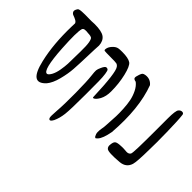

<svg xmlns="http://www.w3.org/2000/svg" viewBox="-102 -1014 1170 1170"><g transform="rotate(45 483.5 -429.0)"><path d="M199 -336Q211 -358 216.5 -390.5Q222 -423 223 -446.5Q224 -470 225 -552Q226 -605 221.5 -629.5Q217 -654 209.5 -659Q202 -664 186 -665Q182 -665 180 -665Q161 -668 149 -666Q137 -664 134 -655Q124 -622 132 -489Q143 -308 177 -313Q187 -315 199 -336ZM80 -651Q77 -661 63.5 -668Q50 -675 39 -678.5Q28 -682 22.5 -693Q17 -704 30 -723Q34 -730 59.5 -731.5Q85 -733 113.5 -732Q142 -731 168 -733Q229 -733 253 -715Q277 -697 279 -659Q277 -633 275 -563.5Q273 -494 270 -449.5Q267 -405 253.5 -352.5Q240 -300 216 -271Q140 -190 103 -350Q75 -469 79 -623Q79 -639 80 -651Z M407 -732Q459 -732 481 -717Q500 -703 514.5 -642Q529 -581 529 -513Q529 -471 513 -441Q497 -413 483 -408Q476 -406 476 -413Q469 -615 447 -644Q439 -655 429 -657Q419 -659 378 -659Q334 -659 327 -660.5Q320 -662 322 -673Q324 -691 340.5 -709Q357 -727 374 -730Q384 -732 407 -732ZM406 -597Q415 -597 419.5 -592Q424 -587 427.5 -563.5Q431 -540 431.5 -503Q432 -466 432 -391Q432 -261 427 -219Q422 -177 407 -145Q399 -129 391 -126Q383 -123 378 -134Q374 -143 378 -194Q383 -254 382 -354.5Q381 -455 376 -495Q372 -528 373 -539.5Q374 -551 383 -570Q395 -597 406 -597Z M654 -251Q646 -265 645.5 -280Q645 -295 648.5 -314Q652 -333 652 -341Q652 -345 654 -374Q656 -403 657 -428Q658 -453 656 -491Q654 -529 648 -558.5Q642 -588 628 -616.5Q614 -645 593 -661Q575 -664 572 -672.5Q569 -681 578 -706Q583 -721 588.5 -725.5Q594 -730 607 -732Q645 -737 669 -708Q724 -561 707 -342Q695 -276 674 -254Q665 -245 662.5 -244.5Q660 -244 654 -251Z M763 -251Q751 -261 754 -281Q756 -305 766 -312.5Q776 -320 808 -321Q819 -322 833.5 -321Q848 -320 855.5 -319.5Q863 -319 870.5 -322Q878 -325 882 -332Q886 -339 887.5 -392Q889 -445 889 -536Q889 -627 889 -642Q889 -708 900 -721Q910 -733 923 -732.5Q936 -732 937 -719Q942 -681 944 -579Q946 -477 944 -428Q943 -323 935 -296Q921 -251 871 -246Q778 -238 763 -251Z"/></g></svg>

Font: Amit
Style: Regular
Weight: 400
Version: Version 1.1